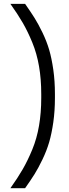

<svg xmlns="http://www.w3.org/2000/svg" viewBox="-20 -860 357 1000"><path d="M266.1 -370.1V-350.1Q266.1 -282.7 257.6 -223.1Q249 -163.6 236.1 -119.4Q223.1 -75.2 201.2 -29.5Q179.2 16.1 159.7 47.4Q140.1 78.6 110.8 120.1H34.2Q72.8 65.9 98.6 21Q124.5 -23.9 148.2 -81.3Q171.9 -138.7 183.3 -205.6Q194.8 -272.5 194.8 -350.1V-370.1Q194.8 -447.8 183.3 -514.4Q171.9 -581.1 148.2 -638.7Q124.5 -696.3 98.6 -741Q72.8 -785.6 34.2 -839.8H110.8Q140.1 -797.9 159.7 -766.8Q179.2 -735.8 201.2 -690.4Q223.1 -645 236.1 -600.8Q249 -556.6 257.6 -497.1Q266.1 -437.5 266.1 -370.1Z"/></svg>

Font: Cooper Hewitt
Style: Book
Weight: 705
Designer: Village Type and Design LLC
Foundry: Cooper Hewitt Smithsonian Design Museum
Version: 1.000